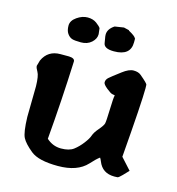

<svg xmlns="http://www.w3.org/2000/svg" viewBox="-95 -682 723 783"><g transform="rotate(15 266.0 -290.5)"><path d="M318.8 -493.2H317.9Q275.9 -493.2 273.4 -517.1L269 -543.5Q268.6 -547.4 268.6 -550.8Q268.6 -574.2 295.4 -591.8L333.5 -597.7L356 -592.3V-590.8Q384.8 -575.2 387.7 -566.4H388.7V-549.8Q388.7 -493.2 318.8 -493.2ZM240.7 -544.4Q240.7 -524.9 223.4 -509.3Q206.1 -493.7 179 -493.7Q151.9 -493.7 140.9 -497.6Q129.9 -501.5 121.3 -513.7Q112.8 -525.9 112.8 -546.9Q112.8 -567.9 135.3 -583.5Q157.7 -599.1 180.4 -599.1Q203.1 -599.1 218.3 -587.9Q233.4 -576.7 237.8 -569.3ZM448.2 -429.2Q481 -401.9 481.9 -396Q482.4 -391.6 482.4 -380.4Q482.4 -322.3 463.4 -86.9L506.8 -39.1L484.4 -15.6Q470.7 -1.5 465.8 -1Q460 -0.5 452.6 -0.5Q401.4 -0.5 383.8 -45.9Q379.9 -55.7 376.5 -60.1Q362.3 -49.8 340.8 -25.9Q300.8 17.6 218.8 17.6Q136.7 17.6 103.5 -9.5Q70.3 -36.6 59.6 -57.4Q48.8 -78.1 46.9 -143.6L48.8 -273.4Q47.9 -317.4 39.1 -332Q30.3 -346.7 30.3 -354.5V-355L37.1 -378.9Q58.6 -425.8 111.3 -425.8H147.5Q171.9 -424.8 171.9 -411.1V-410.6Q165 -243.2 150.9 -79.1Q177.7 -54.7 212.4 -54.7Q247.1 -54.7 265.6 -68.8Q284.2 -83 300 -103.8Q315.9 -124.5 320.3 -138.2Q324.7 -151.9 341.3 -171.1Q357.9 -190.4 360.4 -200Q362.8 -209.5 364.3 -260.3Q365.7 -311 368.7 -320.8Q365.7 -321.8 358.4 -322.8Q351.1 -323.7 333 -338.4Q314.9 -353 314.9 -361.3Q314.9 -373.5 325 -382.1Q335 -390.6 339.8 -394.3Q344.7 -397.9 371.1 -418.2Q397.5 -438.5 417.2 -438.5Q437 -438.5 448.2 -429.2Z"/></g></svg>

Font: Drukaatie burti
Style: Demi
Weight: 600
Version: Version 0.14